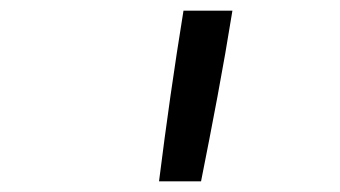

<svg xmlns="http://www.w3.org/2000/svg" viewBox="-20 -792 640 361"><path d="M279 -451Q289 -531 300.5 -611.5Q312 -692 325 -772H417Q404 -691 389 -611Q374 -531 358 -451Z"/></svg>

Font: Iosevka Curly Slab ExObl
Style: Regular
Weight: 400
Width: 7
Italic angle: -9°
Monospace: yes
Designer: Belleve Invis
Foundry: Belleve Invis
Version: Version 11.1.0; ttfautohint (v1.8.3)